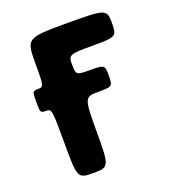

<svg xmlns="http://www.w3.org/2000/svg" viewBox="-129 -801 807 898"><g transform="rotate(-20 274.5 -352.5)"><path d="M334 -351C404 -351 406 -353 406 -406C406 -458 404 -460 334 -460C265 -460 263 -461 262 -511C262 -561 266 -563 383 -563C500 -563 504 -565 504 -633C504 -701 498 -703 303 -703C108 -703 103 -700 103 -582C103 -463 102 -460 74 -460C46 -460 45 -458 45 -406C45 -353 46 -351 74 -351C102 -351 103 -346 103 -177C103 -7 105 -2 183 -2C261 -2 263 -7 263 -177C263 -346 265 -351 334 -351Z"/></g></svg>

Font: Hussar Print
Style: Bold
Weight: 700
Foundry: Cannot Into Space Fonts
Version: Version 2.00